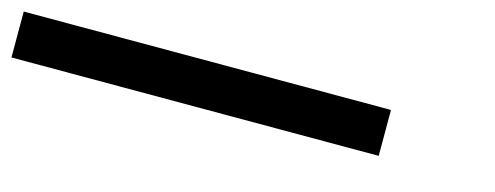

<svg xmlns="http://www.w3.org/2000/svg" viewBox="-20 -752 1041 404"><g transform="rotate(15 500.0 -550.0)"><path d="M0 -500V-600H800V-500Z"/></g></svg>

Font: GalmuriMono9 Regular
Style: Regular
Weight: 400
Designer: Lee Minseo (quiple)
Version: Version 2.399;hotconv 1.1.1;makeotfexe 2.6.0 DEVELOPMENT